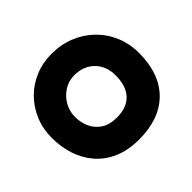

<svg xmlns="http://www.w3.org/2000/svg" viewBox="-152 -734 996 996"><g transform="rotate(-45 346.0 -236.0)"><path d="M345 82Q265 82 205.5 56Q146 30 107 -15.5Q68 -61 49 -120Q30 -179 30 -244Q30 -310 53.5 -366.5Q77 -423 118.5 -465Q160 -507 216 -530.5Q272 -554 338 -554Q407 -554 466 -530Q525 -506 569 -463Q613 -420 637.5 -362Q662 -304 662 -236Q662 -85 579 -1.5Q496 82 345 82ZM344 -80Q417 -80 455.5 -121Q494 -162 494 -239Q494 -308 452 -350Q410 -392 342 -392Q301 -392 267 -370.5Q233 -349 212.5 -313.5Q192 -278 192 -235Q192 -197 207.5 -161Q223 -125 257 -102.5Q291 -80 344 -80Z"/></g></svg>

Font: Mochiy Pop P One
Style: Regular
Weight: 400
Designer: FONTDASU
Foundry: FONTDASU / Google Inc. / Adobe
Version: Version 2.000